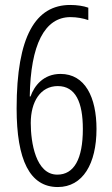

<svg xmlns="http://www.w3.org/2000/svg" viewBox="-20 -742 452 774"><path d="M47 -305C47 -97 100 12 213 12C314 12 369 -82 369 -222C369 -350 323 -444 224 -444C155 -444 118 -396 103 -353H100C103 -562 160 -673 264 -673C290 -673 316 -668 336 -661V-711C317 -718 290 -722 263 -722C124 -722 47 -597 47 -305ZM211 -38C124 -38 104 -168 104 -246C104 -332 143 -395 213 -395C285 -395 314 -329 314 -222C314 -100 278 -38 211 -38Z"/></svg>

Font: Noto Sans Georgian ExtraCondensed Light
Style: Regular
Weight: 300
Width: 2
Designer: Monotype Design Team, Akaki Razmadze
Foundry: Google LLC
Version: Version 2.005